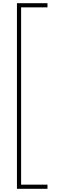

<svg xmlns="http://www.w3.org/2000/svg" viewBox="-20 -812 402 1201"><path d="M277 369H86V-792H277V-766H112V343H277Z"/></svg>

Font: Noto Sans Kannada Thin
Style: Regular
Weight: 100
Designer: Jelle Bosma - Monotype Design Team
Foundry: Monotype Imaging Inc.
Version: Version 2.005; ttfautohint (v1.8.4.7-5d5b)